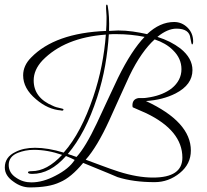

<svg xmlns="http://www.w3.org/2000/svg" viewBox="-20 -707 905 838"><path d="M110 111Q73 111 39 86Q1 60 1 24Q1 -22 48 -44Q83 -62 133 -62Q189 -62 258 -41Q297 -85 329 -146Q361 -207 387 -284Q410 -352 423.5 -420.5Q437 -489 442 -556Q262 -543 165 -443Q127 -402 127 -356Q127 -280 211 -245Q222 -239 251 -233Q257 -232 257 -229Q257 -224 250 -224L247 -225Q189 -229 137 -274Q81 -321 81 -378Q81 -421 116 -456Q220 -563 443 -572Q444 -586 444.5 -599Q445 -612 445 -625Q445 -630 445 -636.5Q445 -643 444 -653Q443 -662 443 -669Q443 -676 443 -680Q443 -687 447 -687Q448 -687 450 -682Q458 -638 456 -572L475 -573Q480 -573 485.5 -573.5Q491 -574 496 -574Q528 -574 559.5 -569.5Q591 -565 622 -558Q678 -611 740 -611Q774 -611 799 -586Q823 -562 823 -526Q823 -513 818 -513Q816 -513 811 -540Q807 -582 750 -582Q711 -582 667 -546Q725 -528 768 -495Q820 -453 820 -401Q820 -337 746 -299Q691 -271 617 -266Q813 -175 813 -50Q813 9 765 48Q716 88 655 88Q562 88 493 66Q489 64 451.5 48.5Q414 33 343 4Q290 68 242 88Q217 100 184 105.5Q151 111 110 111ZM314 -22Q353 -64 403 -170Q426 -220 449 -269Q472 -318 495 -367Q525 -428 554 -472.5Q583 -517 611 -546Q551 -558 489 -558Q481 -558 472 -558Q463 -558 455 -557Q451 -490 439 -421.5Q427 -353 404 -282Q354 -127 276 -35ZM648 68Q776 68 776 -19Q776 -137 618 -213Q608 -218 594 -223.5Q580 -229 561 -238Q558 -238 558 -247Q558 -275 585 -279H604Q613 -279 621.5 -280.5Q630 -282 637 -283Q692 -293 729 -321Q772 -356 772 -405Q772 -452 735 -488Q719 -504 699 -515.5Q679 -527 655 -535Q627 -510 599 -470Q571 -430 545 -376Q523 -328 501 -279.5Q479 -231 457 -182Q404 -66 354 -10Q390 3 425.5 16.5Q461 30 498 42Q539 55 576.5 61.5Q614 68 648 68ZM117 89Q167 89 222 60Q281 30 306 -9Q298 -13 288.5 -17.5Q279 -22 268 -26Q199 52 121 52Q102 52 102 45Q102 40 119 40Q185 40 251 -31Q188 -53 128 -53Q108 -53 90.5 -49.5Q73 -46 58 -40Q18 -24 18 13Q18 48 51 69Q80 89 117 89Z"/></svg>

Font: Ruthie
Style: Regular
Weight: 400
Designer: Robert E. Leuschke
Foundry: Robert E. Leuschke
Version: Version 1.012